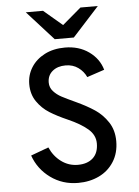

<svg xmlns="http://www.w3.org/2000/svg" viewBox="-61 -964 738 1022"><g transform="rotate(-5 308.0 -452.5)"><path d="M78 -155 173 -190Q194 -142 233.5 -113Q273 -84 322 -84Q373 -84 402.5 -111Q432 -138 432 -189Q432 -234 394 -266.5Q356 -299 290 -328Q233 -353 194 -377.5Q155 -402 128 -441Q101 -480 101 -534Q101 -583 126.5 -623.5Q152 -664 198.5 -688Q245 -712 307 -712Q381 -712 434.5 -674Q488 -636 505 -576L412 -545Q398 -576 369.5 -596.5Q341 -617 302 -617Q259 -617 232 -594.5Q205 -572 205 -534Q205 -507 223 -487Q241 -467 266.5 -453.5Q292 -440 342 -417Q398 -391 438.5 -364Q479 -337 507.5 -294Q536 -251 536 -192Q536 -129 506.5 -82.5Q477 -36 427 -12Q377 12 315 12Q232 12 168 -34.5Q104 -81 78 -155ZM116 -917H208L308 -832L408 -917H501L359 -761H257Z"/></g></svg>

Font: Overpass Mono Light
Style: Bold
Weight: 600
Monospace: yes
Designer: Delve Withrington, Dave Bailey
Foundry: Delve Fonts
Version: Version 1.000;DELV;Overpass